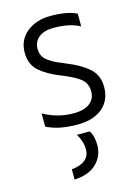

<svg xmlns="http://www.w3.org/2000/svg" viewBox="-116 -576 638 888"><g transform="rotate(-15 203.0 -132.0)"><path d="M371 -130Q371 -67 327.5 -30.5Q284 6 208 6Q116 6 60 -24V-87Q127 -49 204 -49Q255 -49 281.5 -70Q308 -91 308 -125Q308 -165 280.5 -187Q253 -209 190 -234Q129 -258 93 -290Q57 -322 57 -378Q57 -439 102 -475.5Q147 -512 215 -512Q297 -512 341 -489V-428Q294 -455 214 -455Q170 -455 144.5 -434.5Q119 -414 119 -381Q119 -361 126.5 -346Q134 -331 152.5 -318.5Q171 -306 184 -300Q197 -294 226 -282Q296 -254 333.5 -220.5Q371 -187 371 -130ZM271 121Q271 173 234 209Q197 245 128 248V199Q215 190 215 126Q215 89 192 51H253Q271 77 271 121Z"/></g></svg>

Font: Hind Guntur Light
Style: Regular
Weight: 300
Designer: Manushi Parikh, Hitesh Malaviya
Foundry: Indian Type Foundry
Version: Version 1.002;PS 1.0;hotconv 1.0.86;makeotf.lib2.5.63406; tt